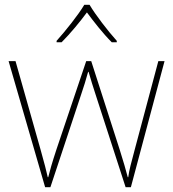

<svg xmlns="http://www.w3.org/2000/svg" viewBox="-20 -783 725 804"><path d="M355 -763H333C309 -722 254 -653 217 -612V-606H238C275 -643 316 -693 344 -731C372 -693 411 -643 448 -606H469V-612C432 -653 379 -722 355 -763ZM380 -388 506 1H528L669 -527H643L544 -156C529 -99 521 -72 517 -41H515C507 -72 497 -106 481 -157L362 -527H341L216 -156C196 -95 190 -72 182 -41H180C173 -72 167 -95 150 -156L45 -527H16L169 1H191L320 -388C331 -420 339 -446 349 -482H351C361 -446 369 -423 380 -388Z"/></svg>

Font: Noto Sans Arabic UI Th
Style: Regular
Weight: 100
Designer: Monotype Design Team, Nadine Chahine and Nizar Qandah
Foundry: Monotype Imaging Inc.
Version: Version 2.010